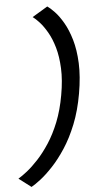

<svg xmlns="http://www.w3.org/2000/svg" viewBox="-96 -806 543 1074"><g transform="rotate(-5 175.0 -269.0)"><path d="M36.5 229.5Q57.5 218 89.8 193Q122 168 159.2 128.2Q196.5 88.5 233.2 32.5Q270 -23.5 300 -98.2Q330 -173 346.5 -267.5Q363 -362.5 359.8 -437.5Q356.5 -512.5 339.8 -569.5Q323 -626.5 299.5 -667Q276 -707.5 252.2 -732.5Q228.5 -757.5 212 -768.5L125.5 -716.5Q141.5 -705 162.8 -681.8Q184 -658.5 205.2 -621.8Q226.5 -585 241 -534.5Q255.5 -484 258.5 -417.5Q261.5 -351 246.5 -267.5Q232 -185 205.8 -119.2Q179.5 -53.5 146.8 -3.5Q114 46.5 80.5 82.5Q47 118.5 17.5 141.8Q-12 165 -32.5 177Z"/></g></svg>

Font: Anybody Expanded
Style: Italic
Weight: 400
Width: 7
Italic angle: -10°
Version: Version 1.113;gftools[0.9.25]